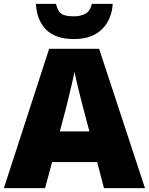

<svg xmlns="http://www.w3.org/2000/svg" viewBox="-20 -968 766 988"><path d="M515 0 480 -134H248L212 0H0L233 -717H490L726 0ZM409 -409Q404 -428 395 -463.5Q386 -499 377 -537Q368 -575 363 -599Q359 -575 350.5 -539Q342 -503 333.5 -468Q325 -433 319 -409L288 -292H440ZM560 -948Q555 -866 503.5 -816.5Q452 -767 361 -767Q266 -767 217.5 -815.5Q169 -864 165 -948H268Q279 -906 299.5 -895Q320 -884 361 -884Q393 -884 418 -896.5Q443 -909 453 -948Z"/></svg>

Font: Noto Sans Gujarati UI Black
Style: Regular
Weight: 900
Designer: Jelle Bosma - Monotype Design Team, Universal Thirst
Foundry: Monotype Imaging Inc.
Version: Version 2.106; ttfautohint (v1.8.4.7-5d5b)